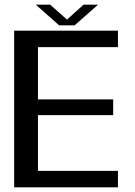

<svg xmlns="http://www.w3.org/2000/svg" viewBox="-20 -807 582 827"><path d="M41 0H488V-71H143.5V-311H467.5V-379H143.5V-604H488V-675H41ZM234.5 -698H301.5L402.5 -787H340L268.5 -722.5L196 -787H134Z"/></svg>

Font: Anybody UltraCondensed Thin
Style: Regular
Weight: 400
Version: Version 1.111